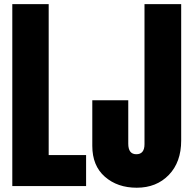

<svg xmlns="http://www.w3.org/2000/svg" viewBox="-20 -879 904 907"><path d="M386.7 0H38.1V-859.4H210V-146.5H386.7ZM626 7.8Q534.7 7.8 475.3 -44.2Q416 -96.2 416 -189.9V-405.3H585.9V-200.2Q585.9 -150.4 624 -150.4Q662.6 -150.4 662.6 -197.8V-859.4H835.9V-214.8Q835.9 -113.3 777.6 -52.7Q719.2 7.8 626 7.8Z"/></svg>

Font: Anton
Style: Regular
Weight: 400
Designer: Vernon Adams, Tural Alisoy
Foundry: Vernon Adams
Version: Version 2.300